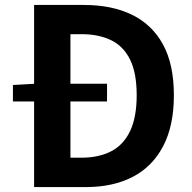

<svg xmlns="http://www.w3.org/2000/svg" viewBox="-20 -761 782 781"><path d="M32.6 -348.2V-415.2L120.7 -420.3H415.4V-348.2ZM118.7 0V-740.8H321.7Q435.3 -740.8 517.1 -700.9Q598.8 -661 643.1 -580Q687.3 -499 687.3 -373.6Q687.3 -249.2 643.4 -165.9Q599.6 -82.6 519.4 -41.3Q439.2 0 329.5 0ZM266.5 -119.6H311.8Q381.3 -119.6 431.8 -145.4Q482.2 -171.3 509.1 -227.7Q536 -284 536 -373.6Q536 -464.1 509.1 -518.6Q482.2 -573.1 431.8 -597.6Q381.3 -622 311.8 -622H266.5Z"/></svg>

Font: Noto Sans KR Thin
Style: Regular
Weight: 100
Designer: Ryoko NISHIZUKA 西塚涼子 (kana, bopomofo & ideographs); Paul D. Hunt (Latin, Greek & Cyrillic); Sandoll Communications 산돌커뮤니
Foundry: Adobe
Version: Version 2.004-H2;hotconv 1.0.118;makeotfexe 2.5.65603